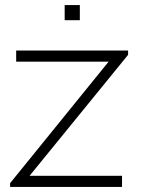

<svg xmlns="http://www.w3.org/2000/svg" viewBox="-20 -740 567 760"><path d="M236 -660V-720H296V-660ZM20 0V-15L410 -496H44V-540H487V-523L97 -44H463V0Z"/></svg>

Font: Manrope ExtraLight ExtraLight
Style: Regular
Weight: 250
Version: Version 4.501